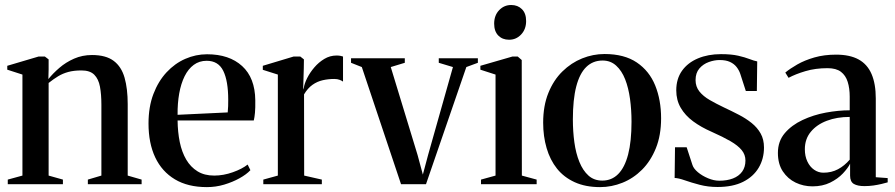

<svg xmlns="http://www.w3.org/2000/svg" viewBox="-20 -735 3572 766"><path d="M69.5 -34.5V-437.5L9 -457V-472.5L134 -509.5H159L174 -498V-458.5L173 -419.5Q191 -442 216.8 -464.2Q242.5 -486.5 275.5 -501Q308.5 -515.5 347 -515.5Q402.5 -515.5 433.5 -492.2Q464.5 -469 477 -425Q489.5 -381 489.5 -319.5V-34.5L545 -18.5V0H330.5V-18.5L384.5 -34.5V-317Q384.5 -358.5 378.8 -389.2Q373 -420 356 -437Q339 -454 305 -454Q275 -454 252.8 -448Q230.5 -442 212 -430.8Q193.5 -419.5 174 -404V-34.5L231 -18.5V0H11V-18.5Z M805.5 11.5Q729.5 11.5 677.8 -19.5Q626 -50.5 599.2 -107.2Q572.5 -164 572.5 -242.5Q572.5 -308.5 592 -359.8Q611.5 -411 644.5 -446.5Q677.5 -482 719.2 -500.2Q761 -518.5 806 -518.5Q894.5 -518.5 946 -471.5Q997.5 -424.5 998.5 -335Q999 -304 997.2 -285.2Q995.5 -266.5 992.5 -254.5H688.5Q689 -208 697.2 -168Q705.5 -128 723 -98.2Q740.5 -68.5 768 -51.5Q795.5 -34.5 834.5 -34.5Q871.5 -34.5 908.8 -47.8Q946 -61 968 -78.5L979 -56Q963 -39 935.5 -23.8Q908 -8.5 874.5 1.5Q841 11.5 805.5 11.5ZM688.5 -277 888.5 -286.5Q890 -300 890.2 -312Q890.5 -324 890.5 -337Q890.5 -412 870.8 -452.2Q851 -492.5 804.5 -492.5Q775 -492.5 753 -476.2Q731 -460 716.5 -430.8Q702 -401.5 695 -362.2Q688 -323 688.5 -277Z M1030.5 0V-18.5L1088.5 -34.5V-437.5L1028.5 -456.5V-472.5L1151.5 -509.5H1178L1192.5 -498L1192 -463L1189.5 -377.5L1192 -384Q1194.5 -401.5 1205.5 -423.5Q1216.5 -445.5 1234 -466Q1251.5 -486.5 1274 -500Q1296.5 -513.5 1322.5 -513.5Q1332 -513.5 1338.2 -512.2Q1344.5 -511 1348.5 -509.5V-409.5Q1344 -413 1335 -416.5Q1326 -420 1313.5 -420Q1290 -420 1267.8 -415Q1245.5 -410 1226.5 -396.5Q1207.5 -383 1193 -358.5L1193.5 -34.5L1264 -18.5V0Z M1580 0 1423.5 -467.5 1380.5 -484.5V-502.5H1595V-484.5L1539 -467.5L1646 -116.5L1667 -38.5L1688 -117L1787 -467.5L1730.5 -484.5V-502.5H1886.5V-484.5L1840.5 -467.5L1679.5 0Z M1899 0V-18.5L1957 -34.5V-437.5L1896.5 -457V-472.5L2024.5 -509.5H2045.5L2061.5 -495.5L2062 -34.5L2121 -18.5V0ZM2010.5 -576.5Q1984.5 -576.5 1968 -593.2Q1951.5 -610 1951.5 -640.5Q1951.5 -673.5 1971.2 -694.2Q1991 -715 2019 -715H2020Q2045.5 -715 2062.2 -698.5Q2079 -682 2079 -651Q2079 -618.5 2059.2 -597.5Q2039.5 -576.5 2011.5 -576.5Z M2147 -245.5Q2147 -313 2167.8 -364.2Q2188.5 -415.5 2223.8 -450Q2259 -484.5 2302.5 -502Q2346 -519.5 2392 -519.5Q2470.5 -519.5 2520.5 -485.8Q2570.5 -452 2594 -394Q2617.5 -336 2617.5 -263Q2617.5 -195.5 2596.8 -144Q2576 -92.5 2541.5 -58Q2507 -23.5 2463.5 -6Q2420 11.5 2374 11.5Q2316 11.5 2273 -8Q2230 -27.5 2202.2 -62.2Q2174.5 -97 2160.8 -144Q2147 -191 2147 -245.5ZM2383 -14.5Q2420.5 -14.5 2446.5 -40.8Q2472.5 -67 2486 -119Q2499.5 -171 2499.5 -249.5Q2499.5 -296.5 2493.5 -340.5Q2487.5 -384.5 2474 -418.8Q2460.5 -453 2438.2 -473.2Q2416 -493.5 2384 -493.5Q2345.5 -493.5 2319 -467.8Q2292.5 -442 2279 -390Q2265.5 -338 2265.5 -258.5Q2265.5 -211 2271.5 -167.2Q2277.5 -123.5 2291.5 -89Q2305.5 -54.5 2327.8 -34.5Q2350 -14.5 2383 -14.5Z M2842.5 11Q2804.5 11 2771.2 2.2Q2738 -6.5 2712.5 -15.5Q2687 -24.5 2671.5 -25L2673 -147.5H2719.5L2742.5 -77Q2747 -62.5 2764.2 -48Q2781.5 -33.5 2804.8 -23.8Q2828 -14 2849.5 -14Q2880.5 -14 2904 -23Q2927.5 -32 2940.8 -50.2Q2954 -68.5 2954 -94.5Q2954 -118 2939 -136.2Q2924 -154.5 2894.2 -171.8Q2864.5 -189 2819.5 -209Q2777 -227.5 2745.2 -251Q2713.5 -274.5 2695.8 -305Q2678 -335.5 2678 -374.5Q2678 -420.5 2701 -452.8Q2724 -485 2764.5 -502Q2805 -519 2856.5 -519Q2897.5 -519 2924.8 -512.8Q2952 -506.5 2970 -499.5Q2988 -492.5 3001 -490L2999.5 -372H2955.5L2933.5 -440Q2928.5 -455 2918.5 -467.8Q2908.5 -480.5 2892.2 -488Q2876 -495.5 2851 -495.5Q2830 -495.5 2807.8 -487.5Q2785.5 -479.5 2770.2 -461.8Q2755 -444 2755 -415.5Q2755 -389.5 2770.2 -370.2Q2785.5 -351 2811.5 -336Q2837.5 -321 2868 -306.5Q2899 -292 2927.5 -277.2Q2956 -262.5 2978.8 -244.2Q3001.5 -226 3014.8 -202.2Q3028 -178.5 3028 -146.5Q3028 -101.5 3006.8 -65.8Q2985.5 -30 2944.5 -9.5Q2903.5 11 2842.5 11Z M3221.5 8.5Q3185.5 8.5 3154.2 -6.5Q3123 -21.5 3103.2 -51.2Q3083.5 -81 3083.5 -125Q3083.5 -171.5 3111 -203.8Q3138.5 -236 3181.8 -256.2Q3225 -276.5 3275 -285.8Q3325 -295 3370 -295V-349.5Q3370 -382.5 3362 -408.2Q3354 -434 3335 -448.5Q3316 -463 3281.5 -463Q3233 -463 3193.5 -451.2Q3154 -439.5 3126 -424.5L3113 -445.5Q3131.5 -461 3160.8 -477.8Q3190 -494.5 3229 -505.8Q3268 -517 3315.5 -517Q3370.5 -517 3405.5 -497.8Q3440.5 -478.5 3457.2 -439.5Q3474 -400.5 3474 -342V-28L3521.5 -24.5V-7.5Q3511 -4.5 3496.5 -1Q3482 2.5 3464.8 5Q3447.5 7.5 3428.5 7.5Q3401.5 7.5 3386.5 -1.2Q3371.5 -10 3371.5 -34.5V-82Q3363 -64.5 3342.8 -43Q3322.5 -21.5 3292 -6.5Q3261.5 8.5 3221.5 8.5ZM3265 -46Q3297.5 -46 3323.2 -59.8Q3349 -73.5 3370 -98V-268.5Q3319 -268.5 3278.8 -253.2Q3238.5 -238 3214.8 -209.2Q3191 -180.5 3191 -139.5Q3191 -112 3201 -90.8Q3211 -69.5 3228 -57.8Q3245 -46 3265 -46Z"/></svg>

Font: Merriweather 144pt Medium
Style: Regular
Weight: 500
Version: Version 2.100